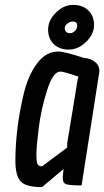

<svg xmlns="http://www.w3.org/2000/svg" viewBox="-20 -759 427 786"><path d="M218 -548Q245 -548 323 -522Q351 -520 369 -505.5Q387 -491 387 -467Q387 -466 314 0Q264 0 250.5 -5Q237 -10 237 -29Q237 -31 237 -34L240 -67L152 7Q85 7 64 -17Q43 -41 43 -101.5Q43 -162 51 -230.5Q59 -299 77 -374.5Q95 -450 131.5 -499Q168 -548 218 -548ZM227 -466Q197 -466 172.5 -388.5Q148 -311 138.5 -234.5Q129 -158 129 -127.5Q129 -97 133.5 -87.5Q138 -78 152 -78L255 -155V-172L298 -434L301 -445Q242 -466 227 -466ZM279.5 -739Q318 -739 341.5 -716.5Q365 -694 365 -656.5Q365 -619 332.5 -587.5Q300 -556 261.5 -556Q223 -556 200 -578.5Q177 -601 177 -638.5Q177 -676 209 -707.5Q241 -739 279.5 -739ZM296 -654Q296 -671 278 -671Q267 -671 256 -662.5Q245 -654 245 -644Q245 -634 251 -628.5Q257 -623 267 -623Q277 -623 286.5 -632Q296 -641 296 -654Z"/></svg>

Font: Economica
Style: Bold Italic
Weight: 700
Designer: Vicente Lamonaca
Foundry: Vicente Lamonaca
Version: Version 1.100